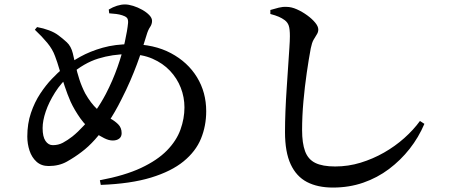

<svg xmlns="http://www.w3.org/2000/svg" viewBox="-20 -800 2040 865"><path d="M430 12Q542 -9 615.5 -43.5Q689 -78 732 -122Q775 -166 793 -216Q811 -266 811 -316Q811 -362 794.5 -404.5Q778 -447 746 -481Q714 -515 667 -535.5Q620 -556 557 -556Q487 -556 422.5 -536Q358 -516 298 -464Q256 -428 228 -383.5Q200 -339 186 -297.5Q172 -256 172 -223Q172 -184 185 -165Q198 -146 218 -146Q243 -146 263.5 -157Q284 -168 306 -185Q331 -205 358 -234.5Q385 -264 410.5 -300.5Q436 -337 457 -377Q488 -437 509.5 -498Q531 -559 542.5 -611.5Q554 -664 557 -697Q558 -714 551 -720.5Q544 -727 531 -731Q519 -735 504 -737Q489 -739 472 -740L470 -757Q488 -768 507 -774Q526 -780 543 -780Q559 -780 580 -773.5Q601 -767 620.5 -756Q640 -745 652.5 -732Q665 -719 665 -706Q665 -691 656 -678Q647 -665 640 -641Q630 -608 619.5 -575.5Q609 -543 596.5 -509.5Q584 -476 567 -436.5Q550 -397 526 -350Q498 -294 468 -249.5Q438 -205 408 -171.5Q378 -138 347 -115Q317 -92 281.5 -72Q246 -52 199 -52Q166 -52 144.5 -71.5Q123 -91 113 -121.5Q103 -152 103 -185Q103 -243 119.5 -291.5Q136 -340 161.5 -378.5Q187 -417 214 -445Q241 -473 261 -490Q296 -519 341 -544Q386 -569 442.5 -585Q499 -601 569 -601Q674 -601 750 -560.5Q826 -520 867.5 -452Q909 -384 909 -299Q909 -233 885.5 -175.5Q862 -118 807 -73Q752 -28 660.5 0Q569 28 434 33ZM488 -167Q470 -167 449.5 -177.5Q429 -188 414 -198Q370 -227 342.5 -266Q315 -305 298 -342Q284 -374 271.5 -411.5Q259 -449 248.5 -485Q238 -521 228 -547Q217 -578 193 -607Q169 -636 137 -666L147 -678Q175 -673 200.5 -663.5Q226 -654 243 -641Q262 -627 281 -609.5Q300 -592 308 -560Q314 -536 320.5 -505.5Q327 -475 337.5 -442.5Q348 -410 364 -379Q389 -335 417.5 -308.5Q446 -282 477 -266Q496 -256 512 -240.5Q528 -225 528 -200Q528 -184 517 -175.5Q506 -167 488 -167Z M1480 45Q1411 45 1363 20Q1315 -5 1289.5 -60Q1264 -115 1264 -205Q1264 -249 1266 -299.5Q1268 -350 1271.5 -401Q1275 -452 1278 -498.5Q1281 -545 1283.5 -581Q1286 -617 1286 -637Q1286 -669 1281 -684Q1276 -699 1263 -709Q1251 -718 1236 -724.5Q1221 -731 1198 -737V-755Q1218 -761 1236 -765.5Q1254 -770 1271 -769Q1293 -769 1317.5 -758Q1342 -747 1364 -731Q1386 -715 1400 -698Q1414 -681 1414 -667Q1414 -655 1407 -644.5Q1400 -634 1392.5 -620.5Q1385 -607 1380 -582Q1371 -534 1362 -472Q1353 -410 1347 -343.5Q1341 -277 1341 -214Q1341 -155 1354.5 -118.5Q1368 -82 1400.5 -66Q1433 -50 1490 -50Q1549 -50 1604.5 -67Q1660 -84 1710 -112.5Q1760 -141 1801.5 -178Q1843 -215 1872 -255L1892 -242Q1866 -181 1825.5 -129.5Q1785 -78 1732.5 -38.5Q1680 1 1616.5 23Q1553 45 1480 45Z"/></svg>

Font: Noto Serif TC SemiBold
Style: Regular
Weight: 600
Version: Version 2.002-H1;hotconv 1.1.0;makeotfexe 2.6.0